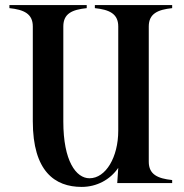

<svg xmlns="http://www.w3.org/2000/svg" viewBox="-20 -720 722 755"><path d="M657 -688V-700H353V-688C410 -682 445 -666 445 -616V-206C445 -102 396 -19 332 -19C279 -19 229 -87 229 -242V-616C229 -667 264 -682 321 -688V-700H17V-688C74 -682 109 -666 109 -616V-243C109 -46 196 15 301 15C360 15 413 -13 445 -60L441 0H657V-12C600 -18 565 -34 565 -84V-616C565 -666 600 -682 657 -688Z"/></svg>

Font: Sprat Condensed Medium
Style: Regular
Weight: 500
Width: 3
Designer: Ethan Nakache
Foundry: Collletttivo
Version: Version 2.000;Glyphs 3.2 (3217)